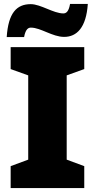

<svg xmlns="http://www.w3.org/2000/svg" viewBox="-20 -953 481 973"><path d="M425 -933H335C328 -891 313 -885 301 -885C251 -885 186 -932 136 -932C64 -932 22 -887 14 -765H102C110 -808 125 -813 137 -813C186 -813 246 -766 305 -766C369 -766 417 -813 425 -933ZM407 0V-111L318 -144V-571L407 -603V-714H34V-603L123 -571V-144L34 -111V0Z"/></svg>

Font: Noto Sans UI Black
Style: Regular
Weight: 900
Designer: Monotype Design Team
Foundry: Monotype Imaging Inc.
Version: Version 1.901